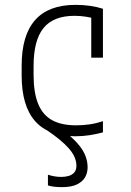

<svg xmlns="http://www.w3.org/2000/svg" viewBox="-20 -550 540 789"><path d="M235 219Q219 219 204.5 217.5Q190 216 177 212V168Q189 172 203 174.5Q217 177 232 177Q248 177 262 173Q276 169 285 159Q294 149 294 131Q294 95 262.5 59.5Q231 24 171 -16L214 -31Q274 8 307 49.5Q340 91 340 138Q340 159 330.5 177Q321 195 298 207Q275 219 235 219ZM289 10Q69 10 69 -240V-280Q69 -530 290 -530Q353 -530 403 -514V-313H355V-505L376 -472Q355 -478 332 -481.5Q309 -485 286 -485Q200 -485 159 -435Q118 -385 118 -278V-242Q118 -170 136.5 -124Q155 -78 193.5 -56.5Q232 -35 293 -35Q321 -35 348.5 -39Q376 -43 403 -52V-6Q377 1 348.5 5.5Q320 10 289 10Z"/></svg>

Font: M PLUS 1 Code Light
Style: Regular
Weight: 300
Designer: Coji Morishita
Foundry: UNDERFOREST DESIGN
Version: Version 1.002